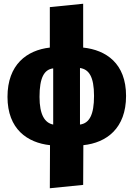

<svg xmlns="http://www.w3.org/2000/svg" viewBox="-20 -781 713 1025"><path d="M653 -269C653 -443 546 -514 424 -527V-761L246 -743V-527C123 -513 20 -436 20 -264C20 -91 127 -19 247 -6L246 224L424 206L425 -6C549 -19 653 -96 653 -269ZM407 -116V-418C454 -411 482 -373 482 -269C482 -168 457 -123 407 -116ZM191 -264C191 -367 216 -410 264 -416V-116C219 -125 191 -168 191 -264Z"/></svg>

Font: Fira Sans ExtraBold
Style: Regular
Weight: 800
Designer: bBox Type GmbH & Carrois Corporate GbR & Edenspiekermann AG
Foundry: bBox Type GmbH & Carrois Corporate GbR & Edenspiekermann AG
Version: Version 4.300;PS 004.300;hotconv 1.0.88;makeotf.lib2.5.64775